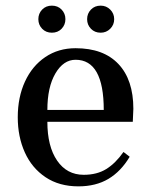

<svg xmlns="http://www.w3.org/2000/svg" viewBox="-20 -651 533 681"><path d="M43 -235Q43 -306 68.5 -361.5Q94 -417 140.5 -448.5Q187 -480 248 -480Q347 -480 400 -424Q453 -368 453 -265L451 -219H148Q148 -132 182.5 -81.5Q217 -31 277 -31Q324 -31 357 -51.5Q390 -72 418 -112L440 -95Q409 -43 364.5 -16.5Q320 10 258 10Q190 10 141.5 -22.5Q93 -55 68 -110.5Q43 -166 43 -235ZM348 -261Q348 -439 248 -439Q205 -439 176.5 -390.5Q148 -342 148 -261ZM116 -583Q116 -603 129.5 -617Q143 -631 164 -631Q185 -631 198.5 -617Q212 -603 212 -583Q212 -563 198.5 -549Q185 -535 164 -535Q143 -535 129.5 -549Q116 -563 116 -583ZM289 -583Q289 -603 302.5 -617Q316 -631 337 -631Q357 -631 371 -617Q385 -603 385 -583Q385 -563 371 -549Q357 -535 337 -535Q316 -535 302.5 -549Q289 -563 289 -583Z"/></svg>

Font: El Messiri Medium
Style: Regular
Weight: 500
Designer: Mohamed Gaber
Foundry: Kief Type Foundry
Version: Version 2.007